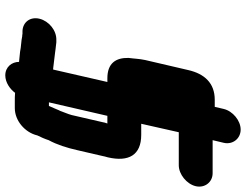

<svg xmlns="http://www.w3.org/2000/svg" viewBox="-122 -682 930 726"><g transform="rotate(90 343.0 -319.0)"><path d="M392 -700 384 -666H357C294 -666 259 -627 245 -566L207 -403C202 -380 202 -361 199 -340C198 -292 219 -260 276 -260H290L243 -55H239C220 -57 200 -60 181 -62L166 -64C157 -65 149 -66 140 -67H131C95 -68 60 -39 51 -4C42 32 64 60 98 61H108C111 62 114 62 117 62C134 66 157 66 175 70L194 72C200 73 207 73 214 74C214 101 233 126 265 126C292 126 317 108 331 89C341 90 352 90 364 90H389C436 90 481 52 492 5C498 -7 506 -25 510 -38C527 -69 539 -107 548 -147L570 -242C571 -246 572 -253 575 -262C593 -340 567 -388 490 -388H448L480 -530H605C639 -530 676 -560 684 -594C692 -628 669 -658 635 -658H510L520 -700C528 -734 504 -764 470 -764C436 -764 400 -734 392 -700ZM401 -86C400 -83 399 -80 397 -77C391 -64 387 -52 381 -40V-39H367L418 -260H447C444 -253 443 -247 442 -242L415 -125C411 -110 405 -98 401 -86Z"/></g></svg>

Font: Electronic
Style: SuThkIt
Weight: 900
Version: Version 1.011